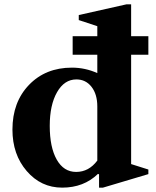

<svg xmlns="http://www.w3.org/2000/svg" viewBox="-20 -850 714 880"><path d="M265 10Q168 10 102.5 -66Q37 -142 37 -256Q37 -382 113 -461Q189 -540 310 -540Q370 -540 426 -515V-599H313V-684H426V-730L341 -758V-781L559 -830H581V-684H660V-599H581V-98L660 -73V-52L452 10H434V-51L429 -53Q364 10 265 10ZM329 -62Q387 -62 426 -114V-362Q426 -418 399.5 -452Q373 -486 330 -486Q275 -486 241.5 -427.5Q208 -369 208 -273Q208 -175 240 -118.5Q272 -62 329 -62Z"/></svg>

Font: Libre Caslon Text
Style: Bold
Weight: 700
Designer: Pablo Impallari, Rodrigo Fuenzalida
Foundry: Pablo Impallari, Rodrigo Fuenzalida
Version: Version 1.002